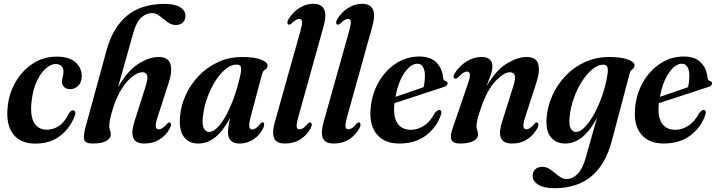

<svg xmlns="http://www.w3.org/2000/svg" viewBox="-20 -749 3781 1014"><path d="M274 -411Q248 -411 221.2 -387Q194.5 -363 174 -319Q153.5 -275 147 -215Q138 -138.5 160 -101.2Q182 -64 228.5 -64Q261.5 -64 291.8 -84.2Q322 -104.5 344 -150.5Q356 -167 365.5 -166.5Q373 -166 376.8 -158.2Q380.5 -150.5 373.5 -134Q348 -69 295.5 -29.8Q243 9.5 166 9.5Q88 9.5 49.2 -41.2Q10.5 -92 20.5 -185Q27.5 -256 62.5 -316.2Q97.5 -376.5 153.5 -413.2Q209.5 -450 279.5 -450Q348 -450 380.8 -418.2Q413.5 -386.5 411.5 -344.5Q410.5 -312 392 -295Q373.5 -278 350 -278Q331 -278 319 -289Q307 -300 307.5 -318.5Q308 -333.5 311.5 -344.5Q315 -355.5 315 -371Q315 -389 304.5 -400Q294 -411 274 -411Z M578 -180Q565 -141.5 561 -118.8Q557 -96 557 -82.5Q557 -70.5 561 -61Q565 -51.5 565 -39.5Q565 -17 540.2 -4Q515.5 9 469.5 9Q431 9 425 -10.8Q419 -30.5 431.5 -77L543 -484.5Q576 -604 651 -666.2Q726 -728.5 851 -728.5Q905 -728.5 932.2 -710.5Q959.5 -692.5 959.5 -665Q959.5 -644.5 946.2 -630.8Q933 -617 909 -617Q884.5 -617 863.8 -632.8Q843 -648.5 823.5 -664.2Q804 -680 782.5 -680Q753 -680 726.8 -657Q700.5 -634 684 -576L603.5 -288.5Q654.5 -376.5 711.5 -412.2Q768.5 -448 817.5 -448Q869.5 -448 880.2 -410.2Q891 -372.5 871 -312L812.5 -131.5Q800.5 -94.5 802.8 -80.2Q805 -66 818 -66Q827 -66 837.5 -72.2Q848 -78.5 863 -96Q870 -103.5 875 -102.5Q881 -101.5 882.8 -93.5Q884.5 -85.5 877 -71Q857 -34.5 823 -12.8Q789 9 743 9Q695 9 683.8 -21.2Q672.5 -51.5 689 -104L748.5 -291Q762 -333 757.2 -350.2Q752.5 -367.5 731 -367.5Q709.5 -367.5 681 -346.2Q652.5 -325 625 -283.2Q597.5 -241.5 578 -180Z M1304.5 -134.5Q1294 -94 1296.8 -79.5Q1299.5 -65 1312 -65Q1321 -65 1331 -71.8Q1341 -78.5 1355.5 -96Q1362.5 -103.5 1367.5 -102.5Q1381 -101 1371 -74Q1352.5 -35.5 1319.2 -13.2Q1286 9 1245 9Q1184 9 1184 -50.5Q1184 -76.5 1195.5 -126.5Q1160 -60 1118.5 -25.5Q1077 9 1027 9Q977 9 950.5 -27.2Q924 -63.5 931 -135.5Q935.5 -192 961 -247.5Q986.5 -303 1029.5 -348.2Q1072.5 -393.5 1131 -420.8Q1189.5 -448 1260 -448Q1323.5 -448 1359 -434Q1394.5 -420 1393 -402Q1392 -387.5 1380.5 -381.5Q1369 -375.5 1364 -357.5ZM1052 -135.5Q1046 -92 1056.2 -72Q1066.5 -52 1083.5 -52Q1106 -52 1130.2 -77.2Q1154.5 -102.5 1177.5 -146.2Q1200.5 -190 1219.8 -246Q1239 -302 1251.5 -363Q1255.5 -384.5 1251.8 -396.2Q1248 -408 1229.5 -408Q1200.5 -408 1171 -383.8Q1141.5 -359.5 1116.5 -319.5Q1091.5 -279.5 1074.2 -231.5Q1057 -183.5 1052 -135.5Z M1690 -614 1556 -133Q1545 -93.5 1547 -79.8Q1549 -66 1561.5 -66Q1570.5 -66 1581 -72.2Q1591.5 -78.5 1605.5 -96Q1612.5 -103.5 1618 -102.5Q1624 -102 1626 -93.8Q1628 -85.5 1620.5 -71.5Q1601 -35.5 1566.5 -13.2Q1532 9 1485 9Q1438.5 9 1427.2 -20.2Q1416 -49.5 1431.5 -104.5L1567.5 -588.5Q1577 -623 1575 -636Q1573 -649 1561 -649Q1553 -649 1543.5 -644Q1534 -639 1519.5 -625Q1510.5 -617.5 1505.5 -619Q1499.5 -619.5 1498 -627.2Q1496.5 -635 1503.5 -647.5Q1525.5 -684 1560.5 -706.5Q1595.5 -729 1635 -729Q1678 -729 1691.8 -699.5Q1705.5 -670 1690 -614Z M1947.5 -614 1813.5 -133Q1802.5 -93.5 1804.5 -79.8Q1806.5 -66 1819 -66Q1828 -66 1838.5 -72.2Q1849 -78.5 1863 -96Q1870 -103.5 1875.5 -102.5Q1881.5 -102 1883.5 -93.8Q1885.5 -85.5 1878 -71.5Q1858.5 -35.5 1824 -13.2Q1789.5 9 1742.5 9Q1696 9 1684.8 -20.2Q1673.5 -49.5 1689 -104.5L1825 -588.5Q1834.5 -623 1832.5 -636Q1830.5 -649 1818.5 -649Q1810.5 -649 1801 -644Q1791.5 -639 1777 -625Q1768 -617.5 1763 -619Q1757 -619.5 1755.5 -627.2Q1754 -635 1761 -647.5Q1783 -684 1818 -706.5Q1853 -729 1892.5 -729Q1935.5 -729 1949.2 -699.5Q1963 -670 1947.5 -614Z M2310 -147.5Q2290 -81.5 2233 -36.2Q2176 9 2088.5 9Q2009 9 1969 -40.8Q1929 -90.5 1937.5 -177.5Q1944 -253 1979.5 -315Q2015 -377 2071 -413.8Q2127 -450.5 2194.5 -450.5Q2255.5 -450.5 2286 -417.8Q2316.5 -385 2320 -338.5Q2322 -323 2334 -320.5Q2343 -318.5 2344 -310Q2345 -296.5 2323.5 -289.5Q2307 -284 2276 -273.8Q2245 -263.5 2207.2 -251.2Q2169.5 -239 2131.8 -226.5Q2094 -214 2063.5 -204.5Q2063.5 -202.5 2063 -200.5Q2055.5 -134 2078.5 -98.8Q2101.5 -63.5 2150 -63.5Q2185.5 -63.5 2218.8 -84.8Q2252 -106 2276.5 -152.5Q2292 -170.5 2302.5 -168Q2314 -165 2310 -147.5ZM2184.5 -412.5Q2149.5 -412.5 2116.2 -364.5Q2083 -316.5 2068.5 -237.5Q2105 -250 2147 -264.2Q2189 -278.5 2217 -288.5Q2223.5 -313 2224 -350Q2224 -378.5 2214 -395.5Q2204 -412.5 2184.5 -412.5Z M2384 -333.5Q2376.5 -334 2375.5 -342.5Q2374.5 -351 2381 -361.5Q2406 -401 2444.2 -424.5Q2482.5 -448 2522.5 -448Q2580.5 -448 2580.5 -398Q2580.5 -378.5 2570.8 -351Q2561 -323.5 2549 -292Q2599.5 -379 2656.8 -413.5Q2714 -448 2761 -448Q2812 -448 2822.5 -410.5Q2833 -373 2812.5 -312L2754 -131.5Q2742 -94.5 2744.5 -80.2Q2747 -66 2760 -66Q2768.5 -66 2778.5 -72.2Q2788.5 -78.5 2803.5 -96.5Q2810 -103.5 2815 -102.5Q2821 -101.5 2823 -93.5Q2825 -85.5 2818 -71.5Q2797 -34.5 2763.5 -12.8Q2730 9 2685 9Q2636.5 9 2625.2 -21Q2614 -51 2631 -104L2690 -291Q2703.5 -333 2698.8 -350.2Q2694 -367.5 2673 -367.5Q2642.5 -367.5 2598.2 -322.2Q2554 -277 2521 -181Q2506.5 -140.5 2501.5 -118Q2496.5 -95.5 2496.5 -82.5Q2496.5 -70 2500.5 -60.8Q2504.5 -51.5 2504.5 -39Q2504.5 -17 2479.8 -4Q2455 9 2409.5 9Q2371.5 9 2363.8 -11.5Q2356 -32 2371.5 -74.5L2450 -303.5Q2463.5 -341.5 2461.8 -356.2Q2460 -371 2446.5 -371Q2437 -371 2425.8 -364Q2414.5 -357 2397.5 -339Q2390 -332.5 2384 -333.5Z M3211.5 -6Q3178 121 3102.2 183Q3026.5 245 2909 245Q2854 245 2823.5 226.8Q2793 208.5 2793 180Q2793 160 2806.2 146Q2819.5 132 2843.5 132Q2862.5 132 2879 141.8Q2895.5 151.5 2910.5 164.5Q2925.5 177.5 2940.8 187Q2956 196.5 2972.5 196.5Q3004 196.5 3030.8 169.2Q3057.5 142 3074 82L3133 -127.5Q3095.5 -56.5 3053.8 -23.8Q3012 9 2964.5 9Q2916 9 2888.5 -25.2Q2861 -59.5 2867 -128.5Q2871.5 -187 2896.8 -243.8Q2922 -300.5 2965.2 -346.8Q3008.5 -393 3067.5 -420.5Q3126.5 -448 3199 -448Q3261 -448 3297 -434.2Q3333 -420.5 3331 -403Q3330 -389 3319.8 -383Q3309.5 -377 3305 -360ZM2988.5 -133Q2983.5 -88.5 2994 -70.2Q3004.5 -52 3020.5 -52Q3045 -52 3071.8 -81Q3098.5 -110 3122.8 -156.5Q3147 -203 3164.8 -257.2Q3182.5 -311.5 3189 -362Q3196 -407.5 3166.5 -407.5Q3138 -407.5 3108.5 -383.2Q3079 -359 3053.2 -318.8Q3027.5 -278.5 3010.2 -229.8Q2993 -181 2988.5 -133Z M3706.5 -147.5Q3686.5 -81.5 3629.5 -36.2Q3572.5 9 3485 9Q3405.5 9 3365.5 -40.8Q3325.5 -90.5 3334 -177.5Q3340.5 -253 3376 -315Q3411.5 -377 3467.5 -413.8Q3523.5 -450.5 3591 -450.5Q3652 -450.5 3682.5 -417.8Q3713 -385 3716.5 -338.5Q3718.5 -323 3730.5 -320.5Q3739.5 -318.5 3740.5 -310Q3741.5 -296.5 3720 -289.5Q3703.5 -284 3672.5 -273.8Q3641.5 -263.5 3603.8 -251.2Q3566 -239 3528.2 -226.5Q3490.5 -214 3460 -204.5Q3460 -202.5 3459.5 -200.5Q3452 -134 3475 -98.8Q3498 -63.5 3546.5 -63.5Q3582 -63.5 3615.2 -84.8Q3648.5 -106 3673 -152.5Q3688.5 -170.5 3699 -168Q3710.5 -165 3706.5 -147.5ZM3581 -412.5Q3546 -412.5 3512.8 -364.5Q3479.5 -316.5 3465 -237.5Q3501.5 -250 3543.5 -264.2Q3585.5 -278.5 3613.5 -288.5Q3620 -313 3620.5 -350Q3620.5 -378.5 3610.5 -395.5Q3600.5 -412.5 3581 -412.5Z"/></svg>

Font: Fraunces 144pt S050 SemiBold
Style: Italic
Weight: 600
Italic angle: -16°
Version: Version 1.000; ttfautohint (v1.8.3)